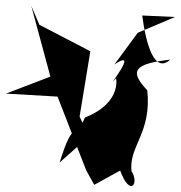

<svg xmlns="http://www.w3.org/2000/svg" viewBox="-29 -611 607 644"><path d="M269 -153 238 -220 274 -439 103 -528 76 -591 140 -354 -9 -297 164 -287 260 -40 287 9 374 -39C408 53 439 3 412 -37C403 -122 480 -164 465 -308C402 -375 423 -397 542 -411C489 -363 461 -461 448 -559L558 -554L433 -501L355 -395C446 -455 316 -299 359 -347C359 -362 387 -268 256 -217C222 -137 219 -221 171 -66Z"/></svg>

Font: Asimov Silicon
Style: Regular
Weight: 400
Designer: Google
Version: Version 2.000980; 2014